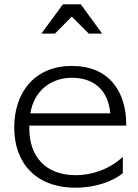

<svg xmlns="http://www.w3.org/2000/svg" viewBox="-20 -822 640 891"><path d="M454 -666 355 -802H272L172 -666H235L313 -745L392 -666ZM550 -94C486 -35 405 -9 332 -9C191 -9 116 -96 116 -226V-239H566V-242C566 -398 486 -516 313 -516C145 -516 46 -398 46 -230C46 -69 143 49 331 49C427 49 505 18 550 -18ZM121 -296C137 -399 215 -461 313 -461C414 -461 481 -407 492 -296Z"/></svg>

Font: LINE Seed JP_OTF Regular
Style: Regular
Weight: 400
Designer: LY Corporation & Fontrix & Fontworks
Version: Version 1.002